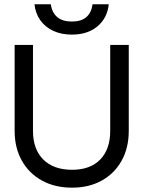

<svg xmlns="http://www.w3.org/2000/svg" viewBox="-20 -858 661 886"><path d="M481.9 -838.2H407Q402.1 -799.9 378.6 -779.2Q355.1 -758.6 311.7 -758.6Q268.5 -758.6 244.1 -779.2Q219.7 -799.9 214.5 -838.2H139.1Q143.5 -796.2 165.9 -764.7Q188.3 -733.2 225.4 -715.8Q262.6 -698.3 311.7 -698.3Q384.7 -698.3 430.1 -736.7Q475.4 -775.1 481.9 -838.2ZM47.5 -650.5V-254.5Q47.5 -175.8 80.8 -116.7Q114 -57.5 173.7 -24.7Q233.5 8 312.7 8Q390.5 8 449.5 -24.7Q508.5 -57.5 541.4 -116.7Q574.2 -175.8 574.2 -254.5V-650.5H488.6V-254.5Q488.6 -169 442.4 -121.7Q396.2 -74.5 312.7 -74.5Q227.5 -74.5 179.9 -121.7Q132.2 -169 132.2 -254.5V-650.5Z"/></svg>

Font: Overused Grotesk Light
Style: Regular
Weight: 300
Designer: RandomMaerks
Version: Version 0.005